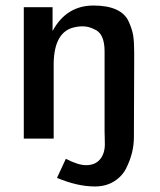

<svg xmlns="http://www.w3.org/2000/svg" viewBox="-20 -501 579 694"><path d="M66 0V-475H170V-389Q220 -481 318 -481Q368 -481 400 -466.5Q432 -452 445 -423.5Q458 -395 461.5 -372Q465 -349 465 -313V-303V-267Q465 -223 464.5 -135.5Q464 -48 464 -5Q464 22 457.5 49.5Q451 77 436.5 106.5Q422 136 392.5 154.5Q363 173 323 173Q260 173 186 142L218 73Q262 96 291 96Q324 96 341.5 75Q359 54 359 20Q359 14 358.5 -5Q358 -24 358 -28V-316Q358 -382 319 -396Q290 -411 252 -403Q176 -389 174 -272V0Z"/></svg>

Font: Coval
Style: Medium
Weight: 500
Foundry: Context Ltd
Version: Version 001.000